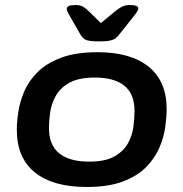

<svg xmlns="http://www.w3.org/2000/svg" viewBox="-20 -738 731 765"><path d="M325 7Q191 7 119 -51Q47 -109 47 -221Q47 -252 53 -292Q59 -332 76.5 -373.5Q94 -415 129.5 -450.5Q165 -486 223.5 -508Q282 -530 369 -530Q501 -530 572.5 -472Q644 -414 644 -303Q644 -273 638.5 -232.5Q633 -192 615.5 -150.5Q598 -109 563 -73Q528 -37 470 -15Q412 7 325 7ZM335 -94Q399 -94 435.5 -114.5Q472 -135 489.5 -166.5Q507 -198 511.5 -232.5Q516 -267 516 -295Q516 -364 475.5 -396.5Q435 -429 358 -429Q294 -429 257 -408.5Q220 -388 202.5 -356.5Q185 -325 180 -291Q175 -257 175 -229Q175 -160 216 -127Q257 -94 335 -94ZM497 -718Q531 -718 531 -705Q531 -700 528 -694.5Q525 -689 515 -676L457 -603Q450 -593 442 -586.5Q434 -580 419 -576.5Q404 -573 375 -573Q332 -573 319.5 -580.5Q307 -588 299 -603L257 -676Q246 -695 246 -702Q246 -710 254 -714Q262 -718 282 -718Q300 -718 311.5 -711Q323 -704 337 -690L382 -646L435 -690Q452 -704 465.5 -711Q479 -718 497 -718Z"/></svg>

Font: Asap Expanded Expanded SemiBold
Style: Italic
Weight: 600
Width: 7
Italic angle: -6°
Designer: Pablo Cosgaya
Foundry: Omnibus-Type
Version: Version 3.001; ttfautohint (v1.8.4.7-5d5b)